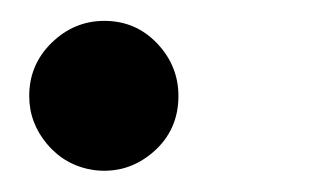

<svg xmlns="http://www.w3.org/2000/svg" viewBox="-20 -162 322 184"><path d="M8 -70Q8 -100 29.5 -121Q51 -142 80 -142Q110 -142 130.5 -120.5Q151 -99 151 -70Q151 -37 126.5 -16Q102 5 70 1Q43 -3 25.5 -23.5Q8 -44 8 -70Z"/></svg>

Font: Ibarra Real Nova SemiBold
Style: Italic
Weight: 600
Italic angle: -22°
Designer: Jose Maria Ribagorda & Octavio Pardo
Foundry: Octavio Pardo
Version: Version 1.014